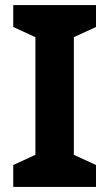

<svg xmlns="http://www.w3.org/2000/svg" viewBox="-20 -734 429 754"><path d="M357 0H32V-86L119 -126V-588L32 -628V-714H357V-628L270 -588V-126L357 -86Z"/></svg>

Font: Noto Sans Lisu
Style: Regular
Weight: 400
Designer: Monotype Design Team. David Williams.
Foundry: Monotype Imaging Inc.
Version: Version 2.102